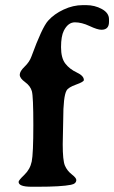

<svg xmlns="http://www.w3.org/2000/svg" viewBox="-20 -709 435 731"><path d="M270.5 -23.9Q270.5 -9.3 250 -5.4Q213.4 2 123.5 2H99.6Q50.8 2 50.8 -16.6Q50.8 -22.5 72.8 -43.5Q94.7 -64.5 100.8 -94.2Q106.9 -124 106.9 -232.9Q106.9 -341.8 101.3 -361.8Q95.7 -381.8 75.4 -396.5Q55.2 -411.1 55.2 -424.3Q55.2 -437.5 73.7 -455.3Q92.3 -473.1 99.6 -493.7Q140.1 -604.5 163.1 -630.1Q186 -655.8 222.2 -672.6Q258.3 -689.5 295.4 -689.5H307.6Q340.8 -689.5 367.9 -674.6Q395 -659.7 395 -635.7V-625.5Q395 -595.7 366.2 -595.7Q351.1 -595.7 321 -609.9Q291 -624 265.1 -624Q239.3 -624 223.1 -592.3Q212.4 -571.3 212.4 -529.5Q212.4 -487.8 228.8 -466.8Q245.1 -445.8 272.2 -433.1Q299.3 -420.4 299.3 -404.3Q299.3 -397.5 269.8 -387Q240.2 -376.5 233.4 -364.3Q220.7 -341.8 220.7 -253.9L218.8 -159.7Q218.8 -98.1 227.1 -78.6Q235.4 -59.1 252.9 -45.4Q270.5 -31.7 270.5 -23.9Z"/></svg>

Font: Averia Serif
Style: Regular
Weight: 500
Version: Version 1.0